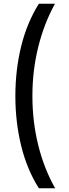

<svg xmlns="http://www.w3.org/2000/svg" viewBox="-20 -852 373 1037"><path d="M190 165Q126 64 94.5 -64Q63 -192 63 -333Q63 -475 94.5 -602.5Q126 -730 190 -832H277Q218 -725 186.5 -598Q155 -471 155 -334Q155 -195 186.5 -68Q218 59 278 165Z"/></svg>

Font: Noto Sans Gurmukhi Condensed Medium
Style: Regular
Weight: 500
Width: 3
Designer: Jelle Bosma - Monotype Design Team
Foundry: Monotype Imaging Inc.
Version: Version 2.004; ttfautohint (v1.8.4.7-5d5b)